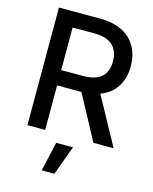

<svg xmlns="http://www.w3.org/2000/svg" viewBox="-139 -818 916 1147"><g transform="rotate(15 319.5 -244.0)"><path d="M451.7 -294.4 612.9 0H487.9L340.2 -275.2H333.1H189.6V0H79.9V-727.3H333.5Q395.6 -727.3 443.9 -710.6Q492.2 -693.9 522.9 -663.4Q553.6 -632.8 569.4 -591.4Q585.2 -550.1 585.2 -499.3Q585.2 -425.1 551.5 -372Q517.8 -318.9 451.7 -294.4ZM189.6 -633.2V-369.7H323.2Q474.8 -369.7 474.8 -499.3Q474.8 -563.6 437.7 -598.4Q400.6 -633.2 321.7 -633.2ZM231.9 238.6 273.1 57.5H377.1L310.7 238.6Z"/></g></svg>

Font: TID UI Medium
Style: Regular
Weight: 500
Designer: The TID Project Authors
Foundry: Bakken & Bæck
Version: Version 1.001;hotconv 1.0.109;makeotfexe 2.5.65596